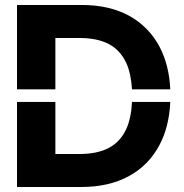

<svg xmlns="http://www.w3.org/2000/svg" viewBox="-20 -747 734 767"><path d="M47.9 0V-339.8H201.2V-131.8H298.3Q367.7 -131.8 414.1 -155.8Q460 -179.7 484.4 -231.4Q504.4 -275.9 507.3 -339.8H660.2Q655.8 -241.2 617.7 -168.9Q574.7 -86.9 495.6 -43.9Q416 0 305.2 0ZM47.9 -390.1V-727.1H307.6Q417 -727.1 496.6 -683.6Q575.7 -639.6 618.2 -558.6Q655.8 -486.3 660.2 -390.1H507.3Q503.4 -454.1 484.4 -495.6Q460 -547.4 414.1 -571.3Q367.7 -595.2 298.8 -595.2H201.2V-390.1Z"/></svg>

Font: Inter Tight Stencil
Style: Bold
Weight: 700
Designer: Rasmus Andersson
Foundry: rsms
Version: Version 3.004;Glyphs 3.1.2 (3151)